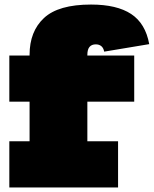

<svg xmlns="http://www.w3.org/2000/svg" viewBox="-20 -824 676 844"><path d="M21 0V-203H110V-377H21V-580H110V-583Q110 -686 173.5 -745Q237 -804 380 -804Q493.5 -804 556.5 -762.5Q619.5 -721 636 -630L438 -597Q435 -613 425.5 -621Q416 -629 401 -629Q383 -629 373.5 -617.8Q364 -606.5 364 -583V-580H570V-377H364V-203H499V0Z"/></svg>

Font: Hepta Slab ExtraLight Black
Style: Regular
Weight: 900
Version: Version 1.102